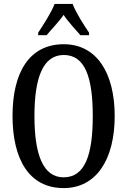

<svg xmlns="http://www.w3.org/2000/svg" viewBox="-20 -951 651 981"><path d="M175 -784V-771H218C244 -803 280 -838 305 -875C329 -838 366 -801 391 -771H435V-784C409 -822 368 -886 351 -931H259C242 -886 200 -822 175 -784ZM305 10C473 10 566 -137 566 -358C566 -580 473 -725 306 -725C129 -725 44 -580 44 -359C44 -137 129 10 305 10ZM305 -45C200 -45 156 -161 156 -358C156 -555 200 -670 306 -670C415 -670 454 -555 454 -358C454 -161 415 -45 305 -45Z"/></svg>

Font: Noto Serif Devanagari ExtraCondensed Medium
Style: Regular
Weight: 500
Width: 2
Designer: Universal Thirst, Indian Type Foundry and the Monotype Design Team
Foundry: Monotype Imaging Inc.
Version: Version 2.004